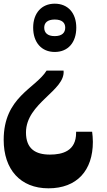

<svg xmlns="http://www.w3.org/2000/svg" viewBox="-56 -556 579 1042"><path d="M241 -536C170 -536 124 -485 124 -406C124 -325 170 -274 241 -274C313 -274 358 -325 358 -406C358 -485 313 -536 241 -536ZM241 -450C281 -450 298 -432 298 -406C298 -379 281 -360 241 -360C201 -360 184 -379 184 -406C184 -432 201 -450 241 -450ZM197 -173C136 -75 -36 -30 -36 203C-36 363 54 466 207 466C362 466 448 369 448 214C448 195 446 174 444 159H357V165C357 263 284 283 215 283C137 283 85 252 85 163C85 3 300 -64 289 -173Z"/></svg>

Font: Noto Serif Myanmar Condensed Black
Style: Regular
Weight: 900
Width: 3
Designer: Ben Mitchell and the Monotype Design Team
Foundry: Monotype Imaging Inc.
Version: Version 2.106